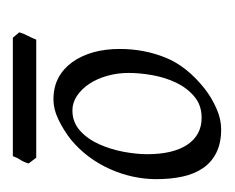

<svg xmlns="http://www.w3.org/2000/svg" viewBox="-52 -592 358 293"><g transform="rotate(90 126.5 -445.0)"><path d="M217.8 -286.1H37.1L28.8 -295.9Q31.2 -303.7 34.2 -309.1Q37.1 -314.5 40 -321.8H220.2L229 -310.1Q226.6 -302.2 223.4 -297.6Q220.2 -293 217.8 -286.1ZM214.8 -491.2Q214.8 -530.8 200.2 -552.5Q185.5 -574.2 159.2 -574.2Q140.1 -574.2 127 -563.2Q113.8 -552.2 105.7 -535.4Q97.7 -518.6 94.2 -499Q90.8 -479.5 90.8 -462.9Q90.8 -445.8 95.2 -430.2Q99.6 -414.6 107.4 -402.8Q115.2 -391.1 125.7 -384Q136.2 -377 147.9 -377Q166 -377 179 -388.7Q191.9 -400.4 199.7 -418Q207.5 -435.5 211.2 -455.3Q214.8 -475.1 214.8 -491.2ZM252.9 -504.9Q252.9 -487.3 249 -469.2Q245.1 -451.2 237.5 -434.3Q230 -417.5 218.8 -402.3Q207.5 -387.2 192.9 -375Q178.7 -363.8 162.6 -356Q146.5 -348.1 130.9 -348.1Q112.3 -348.1 98.1 -355.7Q84 -363.3 74.2 -377Q64.5 -390.6 59.3 -408.9Q54.2 -427.2 54.2 -449.2Q54.2 -486.3 67.4 -519Q80.6 -551.8 115.2 -579.1Q128.4 -589.4 144.8 -596.7Q161.1 -604 176.8 -604Q197.8 -604 212.4 -596.7Q227.1 -589.4 236.1 -576.2Q245.1 -563 249 -544.9Q252.9 -526.9 252.9 -504.9Z"/></g></svg>

Font: Akkhara
Style: Italic
Weight: 400
Italic angle: -7°
Designer: J. Victor Gaultney
Version: Version 1.00 June 13, 2006, initial release